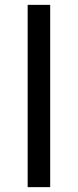

<svg xmlns="http://www.w3.org/2000/svg" viewBox="-20 -770 320 790"><path d="M93.8 -750V0H186.5V-750Z"/></svg>

Font: Manrope3 Medium
Style: Regular
Weight: 500
Width: 4
Designer: Mikhail Sharanda
Foundry: Mikhail Sharanda
Version: Version 3.000;PS 003.000;hotconv 1.0.88;makeotf.lib2.5.64775